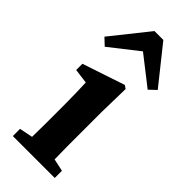

<svg xmlns="http://www.w3.org/2000/svg" viewBox="-245 -791 829 829"><g transform="rotate(45 170.0 -376.5)"><path d="M293.9 0H38.1V-43.9L99.1 -56.2Q100.1 -94.2 100.1 -136.2V-259.8Q100.1 -300.8 99.1 -328.1Q98.1 -355.5 97.2 -386.2L29.8 -395V-433.1L224.1 -498L238.8 -487.8L235.8 -345.2V-135.7Q235.8 -93.3 236.8 -56.2L293.9 -43.9ZM308.1 -553.2 176.8 -655.8 45.9 -553.2 14.2 -583 149.9 -752.9H204.1L339.8 -583Z"/></g></svg>

Font: SourceSerifPro-Bold
Style: Bold
Weight: 700
Designer: Frank Grießhammer
Foundry: Adobe Systems Incorporated
Version: Version 1.014;PS Version 1.0;hotconv 1.0.73;makeotf.lib2.5.5